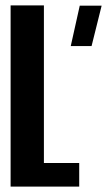

<svg xmlns="http://www.w3.org/2000/svg" viewBox="-20 -695 398 715"><path d="M19.5 0V-675H143.5V-88H275V0ZM243.5 -523.5 277 -674H358.5L321 -523.5Z"/></svg>

Font: Anybody Condensed SemiBold
Style: Regular
Weight: 600
Width: 3
Designer: Tyler Finck
Foundry: Etcetera Type Company
Version: Version 1.010; ttfautohint (v1.8.3) -l 8 -r 50 -G 200 -x 14 